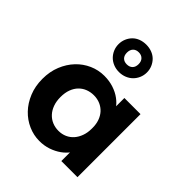

<svg xmlns="http://www.w3.org/2000/svg" viewBox="-204 -852 983 983"><g transform="rotate(45 287.0 -361.0)"><path d="M397.7 0H514.5V-325.5V-332.5V-456.5H397.7V-332.5L390.7 -325.5V-126L397.7 -111ZM245.2 7.2Q279.7 7.2 309.9 -3Q340 -13.3 363.9 -30.4Q387.7 -47.5 403.9 -70.9Q420 -94.3 425.8 -120.8V-226.8H390.7Q390.7 -198.5 382.2 -174.9Q373.7 -151.3 359 -134.4Q344.2 -117.5 323.4 -108.1Q302.5 -98.8 277.8 -98.8Q253.3 -98.8 232.3 -107.6Q211.3 -116.5 195.6 -133.5Q180 -150.5 171.4 -174.5Q162.8 -198.5 162.8 -228.5Q162.8 -260.5 171.9 -284.5Q181 -308.5 196.9 -324.5Q212.8 -340.5 233.8 -348.4Q254.8 -356.2 277.5 -356.2Q303 -356.2 324.1 -347Q345.2 -337.7 360 -321.6Q374.7 -305.5 382.7 -283.1Q390.7 -260.8 390.7 -234.5H420.8V-342Q418.5 -366 404 -387.9Q389.5 -409.8 366.2 -427Q343 -444.3 312.1 -454.4Q281.2 -464.5 245.2 -464.5Q202.7 -464.5 164.1 -447.4Q125.5 -430.3 96.1 -399.3Q66.7 -368.3 49.1 -325.1Q31.5 -282 31.5 -229Q31.5 -176 49.4 -132.4Q67.2 -88.8 97 -57.8Q126.7 -26.8 165.4 -9.8Q204 7.2 245.2 7.2ZM283.9 -530.7Q306 -530.7 325.2 -538.5Q344.4 -546.3 357.9 -559.8Q371.4 -573.3 379.2 -591.5Q387 -609.7 387 -630.5Q387 -651.2 379.2 -669.4Q371.4 -687.6 357.9 -701.2Q344.4 -714.7 325.2 -722Q306 -729.2 284.3 -729.2Q261.8 -729.2 242.7 -722Q223.7 -714.7 210.3 -701.2Q196.9 -687.7 189.2 -669.5Q181.5 -651.3 181.5 -630.5Q181.5 -609.7 189.2 -591.5Q196.9 -573.4 210.3 -559.8Q223.7 -546.3 242.7 -538.5Q261.8 -530.7 283.9 -530.7ZM284.5 -586.8Q265 -586.8 253.8 -598.1Q242.5 -609.5 242.5 -630.1Q242.5 -650.7 253.8 -662.5Q265 -674.2 284.5 -674.2Q303.9 -674.2 315.3 -662.5Q326.8 -650.7 326.8 -630.5Q326.8 -609.5 315.3 -598.1Q303.9 -586.8 284.5 -586.8Z"/></g></svg>

Font: Tilda Sans VF
Style: Regular
Weight: 400
Designer: ParaType Ltd
Foundry: ParaType Ltd
Version: Version 1.010